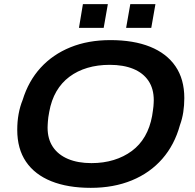

<svg xmlns="http://www.w3.org/2000/svg" viewBox="-20 -892 940 924"><path d="M417 12Q306 12 226.5 -20Q147 -52 105 -114Q63 -176 63 -267Q63 -307 69.5 -343Q76 -379 89 -411Q117 -502 175.5 -566Q234 -630 319 -664.5Q404 -699 511 -699Q623 -699 702.5 -667Q782 -635 824.5 -573Q867 -511 867 -420Q867 -385 862 -352.5Q857 -320 846 -290Q820 -195 761 -127.5Q702 -60 614.5 -24Q527 12 417 12ZM420 -107Q478 -107 527 -122Q576 -137 614.5 -165.5Q653 -194 677.5 -236.5Q702 -279 712 -334Q714 -349 716 -360.5Q718 -372 718.5 -380.5Q719 -389 719.5 -396Q720 -403 720 -410Q720 -465 694.5 -503Q669 -541 621.5 -560.5Q574 -580 508 -580Q450 -580 401 -565.5Q352 -551 314 -522.5Q276 -494 251.5 -452Q227 -410 217 -354Q214 -339 212.5 -327.5Q211 -316 210.5 -307.5Q210 -299 209.5 -292Q209 -285 209 -278Q209 -223 234.5 -185Q260 -147 307.5 -127Q355 -107 420 -107ZM360 -758 379 -872H499L479 -758ZM587 -758 607 -872H728L708 -758Z"/></svg>

Font: Archivo SemiExpanded SemiBold
Style: Italic
Weight: 600
Width: 6
Italic angle: -10°
Designer: Hector Gatti
Foundry: Omnibus-Type
Version: Version 2.001